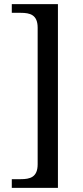

<svg xmlns="http://www.w3.org/2000/svg" viewBox="-20 -780 400 928"><path d="M37 128H260V-760H37V-718H80C125 -718 162 -709 162 -646V14C162 77 125 86 80 86H37Z"/></svg>

Font: Noto Serif Balinese
Style: Regular
Weight: 400
Designer: Monotype Design Team
Foundry: Monotype Imaging Inc.
Version: Version 2.005